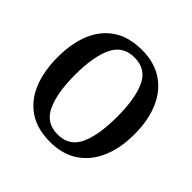

<svg xmlns="http://www.w3.org/2000/svg" viewBox="-183 -899 1084 1084"><g transform="rotate(45 359.0 -357.5)"><path d="M359 10Q256 10 187.5 -36Q119 -82 85 -165Q51 -248 51 -359Q51 -470 85 -552Q119 -634 187.5 -679.5Q256 -725 360 -725Q458 -725 526.5 -679.5Q595 -634 630.5 -551.5Q666 -469 666 -358Q666 -247 630.5 -164.5Q595 -82 526.5 -36Q458 10 359 10ZM359 -50Q452 -50 489.5 -131Q527 -212 527 -358Q527 -504 489.5 -584.5Q452 -665 360 -665Q268 -665 229.5 -584.5Q191 -504 191 -358Q191 -212 229.5 -131Q268 -50 359 -50Z"/></g></svg>

Font: Noto Serif Bengali SemiCondensed SemiBold
Style: Regular
Weight: 600
Width: 4
Designer: Juan Bruce, Universal Thirst, Indian Type Foundry and the Monotype Design Team.
Foundry: Monotype Imaging Inc.
Version: Version 2.003; ttfautohint (v1.8.4.7-5d5b)